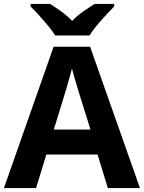

<svg xmlns="http://www.w3.org/2000/svg" viewBox="-20 -954 730 974"><path d="M527 0 475 -170H215L163 0H0L252 -717H437L690 0ZM387 -463Q382 -480 374 -506Q366 -532 358 -559Q350 -586 345 -606Q340 -586 331.5 -556.5Q323 -527 315.5 -500.5Q308 -474 304 -463L253 -297H439ZM260 -774Q246 -797 223.5 -824Q201 -851 177.5 -877Q154 -903 135 -921V-934H234Q260 -918 290 -896.5Q320 -875 346 -848Q372 -875 403 -896.5Q434 -918 460 -934H559V-921Q541 -903 517 -877Q493 -851 470.5 -824Q448 -797 434 -774Z"/></svg>

Font: Noto Sans Telugu
Style: Regular
Weight: 400
Designer: Jelle Bosma - Monotype Design Team
Foundry: Monotype Imaging Inc.
Version: Version 2.003